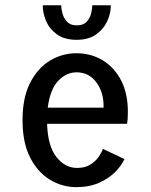

<svg xmlns="http://www.w3.org/2000/svg" viewBox="-20 -720 590 750"><path d="M278 11Q223.5 11 175.5 -17.8Q127.5 -46.5 97.8 -104.5Q68 -162.5 68 -251Q68 -337.5 97.2 -395.5Q126.5 -453.5 174.5 -482.8Q222.5 -512 278.5 -512Q335.5 -512 381 -484.5Q426.5 -457 453 -406Q479.5 -355 479.5 -284Q479.5 -269.5 478.8 -257.2Q478 -245 476.5 -236.5H164Q166.5 -150 200.2 -107Q234 -64 281 -64Q312 -64 332.8 -77Q353.5 -90 365.5 -107.5Q377.5 -125 382 -138.5L466 -98.5Q456 -75.5 431.8 -50Q407.5 -24.5 369 -6.8Q330.5 11 278 11ZM279 -437.5Q239 -437.5 207.2 -404Q175.5 -370.5 166.5 -299.5H384.5V-306.5Q384.5 -361 355.8 -399.2Q327 -437.5 279 -437.5ZM279 -564.5Q232 -564.5 202.8 -585.5Q173.5 -606.5 160.2 -637.5Q147 -668.5 147 -699.5H219Q219 -686 224 -667.5Q229 -649 242 -635Q255 -621 280 -621Q305.5 -621 318.5 -635Q331.5 -649 336 -667.5Q340.5 -686 340.5 -699.5H413Q413 -668.5 399 -637.5Q385 -606.5 355.5 -585.5Q326 -564.5 279 -564.5Z"/></svg>

Font: Trispace SemiCondensed
Style: Regular
Weight: 400
Width: 4
Designer: Tyler Finck
Foundry: Etcetera Type Company
Version: Version 1.210; ttfautohint (v1.8.3)